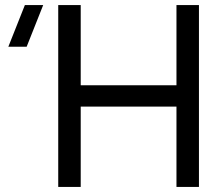

<svg xmlns="http://www.w3.org/2000/svg" viewBox="-20 -740 878 760"><path d="M299.5 0H210.5V-720H299.5V-402.5H678.5V-720H767.5V0H678.5V-318H299.5ZM151 -720 85.5 -555H13L78.5 -720Z"/></svg>

Font: CCSD_manrope Medium
Style: Regular
Weight: 500
Designer: Mikhail Sharanda
Foundry: Mikhail Sharanda
Version: Version 4.503